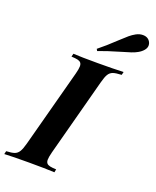

<svg xmlns="http://www.w3.org/2000/svg" viewBox="-213 -1055 935 1153"><g transform="rotate(20 254.0 -478.5)"><path d="M0 0ZM369.1 -876Q400.4 -905.3 417.5 -919.7Q434.6 -934.1 454.1 -944.8Q475.1 -956.5 497.1 -956.5Q531.2 -956.5 545.4 -929.2Q550.3 -919.4 550.3 -909.2Q550.3 -892.6 537.8 -877.7Q525.4 -862.8 505.4 -851.6Q488.3 -841.8 467.5 -835Q446.8 -828.1 409.7 -817.4Q322.8 -792 271 -772L264.2 -783.7Q311 -820.8 369.1 -876ZM215.3 -57.6Q215.3 -43 221.9 -35.2Q228.5 -27.3 242.7 -24.2Q256.8 -21 282.7 -20L278.8 0Q221.2 -2.9 115.7 -2.9Q11.2 -2.9 -41.5 0L-36.6 -20Q-2 -21.5 15.6 -27.8Q33.2 -34.2 43.9 -51.5Q54.7 -68.8 64.5 -106L196.8 -602.1Q205.1 -633.8 205.1 -649.9Q205.1 -665 198.2 -672.9Q191.4 -680.7 177.5 -683.8Q163.6 -687 137.7 -688L142.6 -708Q192.4 -705.1 299.8 -705.1Q399.9 -705.1 463.4 -708L458.5 -688Q421.9 -686.5 404.1 -680.2Q386.2 -673.8 375.7 -656.7Q365.2 -639.6 355.5 -602.1L223.6 -106Q215.3 -73.7 215.3 -57.6Z"/></g></svg>

Font: TypoPRO Playfair Display SC
Style: Bold Italic
Weight: 700
Italic angle: -14.9847°
Designer: Claus Eggers Sørensen
Foundry: Claus Eggers Sørensen
Version: Version 1.004;PS 001.004;hotconv 1.0.70;makeotf.lib2.5.58329